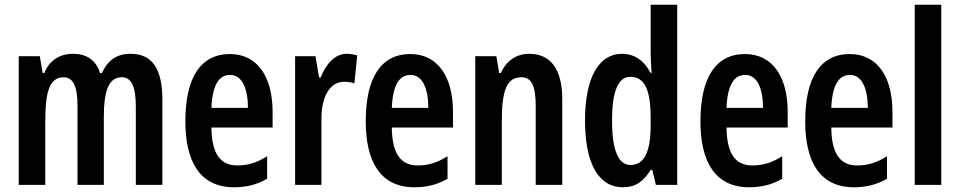

<svg xmlns="http://www.w3.org/2000/svg" viewBox="-20 -780 4050 810"><path d="M531 -553C472 -553 435 -526 410 -472H402C388 -519 352 -553 289 -553C231 -553 188 -525 167 -472H160L148 -543H59V0H171V-268C171 -385 186 -454 248 -454C288 -454 307 -418 307 -332V0H418V-284C418 -397 438 -454 494 -454C534 -454 553 -416 553 -331V0H665V-360C665 -490 622 -553 531 -553Z M950 -552C826 -552 762 -452 762 -268C762 -102 821 10 967 10C1019 10 1065 -1 1107 -26V-121C1063 -93 1025 -82 981 -82C908 -82 873 -134 872 -242H1130V-309C1130 -453 1068 -552 950 -552ZM951 -464C1001 -464 1026 -407 1026 -325H872C876 -422 904 -464 951 -464Z M1442 -553C1392 -553 1354 -508 1333 -453H1326L1311 -543H1225V0H1336V-279C1336 -372 1372 -435 1431 -435C1448 -435 1463 -433 1475 -428L1487 -546C1470 -551 1456 -553 1442 -553Z M1711 -552C1587 -552 1523 -452 1523 -268C1523 -102 1582 10 1728 10C1780 10 1826 -1 1868 -26V-121C1824 -93 1786 -82 1742 -82C1669 -82 1634 -134 1633 -242H1891V-309C1891 -453 1829 -552 1711 -552ZM1712 -464C1762 -464 1787 -407 1787 -325H1633C1637 -422 1665 -464 1712 -464Z M2213 -553C2159 -553 2117 -525 2093 -472H2086L2074 -543H1985V0H2097V-269C2097 -402 2119 -454 2180 -454C2225 -454 2240 -413 2240 -333V0H2352V-362C2352 -488 2303 -553 2213 -553Z M2608 10C2661 10 2694 -14 2725 -63H2732L2747 0H2837V-760H2725V-559C2725 -538 2726 -511 2729 -473H2724C2696 -527 2654 -553 2604 -553C2505 -553 2448 -450 2448 -272C2448 -92 2504 10 2608 10ZM2640 -84C2588 -84 2562 -147 2562 -273C2562 -392 2587 -456 2639 -456C2699 -456 2725 -402 2725 -283V-252C2725 -137 2697 -84 2640 -84Z M3123 -552C2999 -552 2935 -452 2935 -268C2935 -102 2994 10 3140 10C3192 10 3238 -1 3280 -26V-121C3236 -93 3198 -82 3154 -82C3081 -82 3046 -134 3045 -242H3303V-309C3303 -453 3241 -552 3123 -552ZM3124 -464C3174 -464 3199 -407 3199 -325H3045C3049 -422 3077 -464 3124 -464Z M3565 -552C3441 -552 3377 -452 3377 -268C3377 -102 3436 10 3582 10C3634 10 3680 -1 3722 -26V-121C3678 -93 3640 -82 3596 -82C3523 -82 3488 -134 3487 -242H3745V-309C3745 -453 3683 -552 3565 -552ZM3566 -464C3616 -464 3641 -407 3641 -325H3487C3491 -422 3519 -464 3566 -464Z M3951 0V-760H3839V0Z"/></svg>

Font: Noto Sans Lao Looped ExtraCondensed SemiBold
Style: Regular
Weight: 600
Width: 2
Designer: Mark Frömberg, Ben Mitchell
Foundry: The Fontpad Ltd
Version: Version 1.002